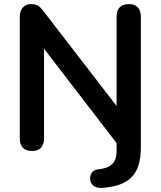

<svg xmlns="http://www.w3.org/2000/svg" viewBox="-20 -733 788 942"><path d="M480 189C608 180 671 129 671 -9V-652C671 -691 650 -713 612 -713C573 -713 552 -691 552 -652V-213L195 -676C174 -703 163 -713 133 -713C99 -713 77 -690 77 -649V-54C77 -14 98 8 137 8C175 8 196 -14 196 -54V-494L552 -31V7C552 69 521 92 460 98C407 103 405 194 480 189Z"/></svg>

Font: Nunito
Style: Bold
Weight: 700
Designer: Vernon Adams
Foundry: Vernon Adams
Version: Version 3.602